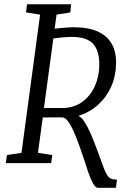

<svg xmlns="http://www.w3.org/2000/svg" viewBox="-20 -763 622 898"><path d="M438 115.5Q431 115.5 422.5 105.8Q414 96 403 69.8Q392 43.5 377 -6Q365.5 -41.5 352.2 -78.2Q339 -115 325.5 -146Q312 -177 298.2 -195.5Q284.5 -214 270.5 -214Q256 -214 241 -214Q226 -214 210.5 -213.8Q195 -213.5 180 -213.5L157.5 -48L224.5 -38L219.5 0H7L12.5 -38L80.5 -48L167.5 -694.5L101.5 -705L106.5 -743H312.5L309 -705L244.5 -694.5L235.5 -629Q258 -631 280.8 -633.2Q303.5 -635.5 324 -635.5Q394.5 -635.5 438.5 -615Q482.5 -594.5 503 -557.2Q523.5 -520 523 -469.5Q522.5 -409 500.5 -359Q478.5 -309 439 -273.2Q399.5 -237.5 346.5 -221Q361.5 -214.5 375.2 -193.2Q389 -172 401.2 -144.5Q413.5 -117 423 -91.5Q432.5 -66 439 -49.5Q454 -7 463.5 18.2Q473 43.5 481.2 56Q489.5 68.5 500 72.8Q510.5 77 527 77L522 115.5ZM185.5 -258Q202.5 -258 223.5 -257.8Q244.5 -257.5 262 -257.8Q279.5 -258 283.5 -258Q320.5 -260.5 350.2 -277.2Q380 -294 401 -321.8Q422 -349.5 433.2 -385.8Q444.5 -422 444.5 -462.5Q444.5 -526.5 415 -558.5Q385.5 -590.5 314 -590.5Q304.5 -590.5 289.5 -589.5Q274.5 -588.5 258.5 -586.8Q242.5 -585 229.5 -583Z"/></svg>

Font: Merriweather 24pt SemiCondensed Light
Style: Italic
Weight: 300
Width: 4
Italic angle: -7.8°
Designer: Eben Sorkin
Foundry: Eben Sorkin
Version: Version 2.101